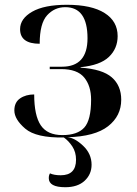

<svg xmlns="http://www.w3.org/2000/svg" viewBox="-20 -567 573 803"><path d="M253 216Q305 216 334 189Q363 162 363 122Q363 76 327.5 42.5Q292 9 262 7Q377 4 432 -39Q487 -82 487 -150Q487 -209 447.5 -243.5Q408 -278 317 -284V-286Q399 -294 435.5 -329Q472 -364 472 -416Q472 -478 417.5 -512.5Q363 -547 260 -547Q165 -547 114.5 -518Q64 -489 64 -445Q64 -384 146 -384Q146 -469 177 -503Q208 -537 253 -537Q346 -537 346 -407Q346 -288 239 -288H188V-278H236Q303 -278 332 -243Q361 -208 361 -150Q361 -65 332.5 -33.5Q304 -2 241 -2Q178 -2 150.5 -43Q123 -84 123 -172Q88 -172 64 -155.5Q40 -139 40 -105Q40 -68 85.5 -29Q131 10 247 8Q267 22 282.5 45.5Q298 69 298 101Q298 166 234 166Q206 166 189 158Q185 165 184.5 170.5Q184 176 184 178Q184 216 253 216Z"/></svg>

Font: Noto Serif Display Semi
Style: Regular
Weight: 600
Designer: Monotype Design Team
Foundry: Monotype Imaging Inc.
Version: Version 1.900